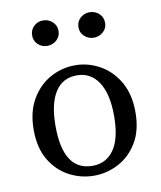

<svg xmlns="http://www.w3.org/2000/svg" viewBox="-77 -715 659 788"><g transform="rotate(-10 252.5 -321.0)"><path d="M253 11Q198 11 149.5 -14.5Q101 -40 70.5 -90.5Q40 -141 40 -217Q40 -292 70.5 -344Q101 -396 149.5 -422.5Q198 -449 253 -449Q306 -449 354.5 -422.5Q403 -396 433.5 -344Q464 -292 464 -217Q464 -141 433.5 -90.5Q403 -40 354.5 -14.5Q306 11 253 11ZM253 -30Q310 -30 342.5 -76.5Q375 -123 375 -217Q375 -309 342.5 -358Q310 -407 253 -407Q193 -407 162 -358Q131 -309 131 -217Q131 -30 253 -30ZM155 -547Q133 -547 117 -562Q101 -577 101 -599Q101 -623 117 -638Q133 -653 155 -653Q178 -653 194.5 -638Q211 -623 211 -599Q211 -577 194.5 -562Q178 -547 155 -547ZM349 -547Q327 -547 310.5 -562Q294 -577 294 -599Q294 -623 310.5 -638Q327 -653 349 -653Q372 -653 388.5 -638Q405 -623 405 -599Q405 -577 388.5 -562Q372 -547 349 -547Z"/></g></svg>

Font: Lisu Bosa Light
Style: Regular
Weight: 300
Designer: David Morse, Annie Olsen, Victor Gaultney, Frank Grießhammer (Latin)
Foundry: SIL International
Version: Version 2.000